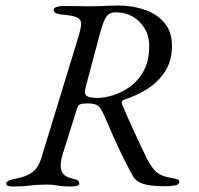

<svg xmlns="http://www.w3.org/2000/svg" viewBox="-20 -675 727 700"><path d="M27 5Q15 5 9 2.5Q3 0 3 -6Q3 -18 39 -24Q76 -31 98 -47Q120 -63 131 -100L265 -538Q276 -573 275.5 -589.5Q275 -606 258.5 -612.5Q242 -619 204 -622Q189 -624 182.5 -628Q176 -632 176 -639Q176 -647 187 -650Q198 -653 210 -653Q215 -653 235 -653Q255 -653 274.5 -652.5Q294 -652 299 -652Q318 -652 338.5 -652.5Q359 -653 378 -654Q397 -655 410 -655Q461 -655 506 -640Q551 -625 579 -592.5Q607 -560 607 -507Q607 -453 581.5 -414Q556 -375 516.5 -350.5Q477 -326 434 -312Q420 -307 425 -295Q430 -282 442 -255Q454 -228 468.5 -196.5Q483 -165 495.5 -138.5Q508 -112 515 -98Q535 -59 553 -45.5Q571 -32 600 -27Q613 -25 623.5 -22.5Q634 -20 634 -13Q634 -2 618.5 1Q603 4 583 4Q556 4 532.5 1.5Q509 -1 491.5 -9Q474 -17 465 -32Q449 -61 429.5 -100Q410 -139 392.5 -179Q375 -219 362 -249Q350 -278 339 -288Q328 -298 301 -298Q279 -298 271.5 -294.5Q264 -291 261 -280L208 -111Q197 -75 204 -53Q211 -31 244 -24Q259 -21 264 -17Q269 -13 269 -6Q269 0 260 2.5Q251 5 239 5Q214 5 201 3Q188 1 178 -0.5Q168 -2 150 -2Q114 -2 89.5 1.5Q65 5 27 5ZM338 -318Q359 -318 390 -327Q421 -336 452 -357.5Q483 -379 503.5 -416Q524 -453 524 -508Q524 -559 489.5 -594.5Q455 -630 402 -630Q388 -630 378.5 -624.5Q369 -619 361.5 -603Q354 -587 345 -555L292 -356Q286 -333 295.5 -325.5Q305 -318 338 -318Z"/></svg>

Font: EB Garamond
Style: Italic
Weight: 400
Italic angle: -17.2°
Designer: Georg Duffner and Octavio Pardo
Foundry: Georg Duffner
Version: Version 1.001